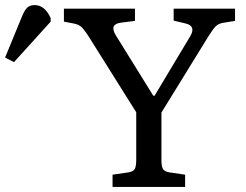

<svg xmlns="http://www.w3.org/2000/svg" viewBox="-229 -734 965 754"><path d="M213 0V-48L275 -57Q294 -60 300 -70Q306 -80 306 -108V-293L119 -591Q106 -612 94 -625Q82 -638 59 -642L22 -649V-700H301V-652L246 -645Q199 -639 226 -595L373 -358H378L517 -590Q543 -632 499 -642L453 -653V-700H694V-652L645 -644Q629 -641 618.5 -631Q608 -621 588 -589L405 -292V-104Q405 -79 411.5 -69.5Q418 -60 437 -57L498 -48V0ZM-174 -490 -209 -508 -142 -671Q-132 -695 -121.5 -704.5Q-111 -714 -93 -714Q-53 -714 -30 -663V-649Z"/></svg>

Font: Literata 12pt
Style: Regular
Weight: 400
Designer: Latin by Veronika Burian and Jose Scaglione. Greek by Irene Vlachou. Cyrillic by Vera Evstafieva.
Foundry: TypeTogether
Version: Version 3.002